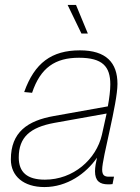

<svg xmlns="http://www.w3.org/2000/svg" viewBox="-20 -746 568 778"><path d="M310 -610H336L288 -726H254ZM365 -52C365 -13 384 1 418 1C423 1 429 1 436 0L442 -30H422C404 -30 394 -35 394 -59C394 -106 456 -326 456 -406C456 -492 410 -542 304 -542C189 -542 120 -491 78 -373L110 -370C144 -472 204 -512 300 -512C396 -512 427 -476 427 -404C427 -380 423 -348 417 -315L199 -276C91 -257 24 -210 24 -100C24 -32 76 12 160 12C252 12 329 -43 373 -107C369 -90 365 -68 365 -52ZM56 -108C56 -190 102 -230 200 -248L412 -286C405 -254 398 -223 393 -200C370 -100 277 -18 162 -18C90 -18 56 -48 56 -108Z"/></svg>

Font: Geist Thin
Style: Italic
Weight: 100
Italic angle: -12°
Designer: Basement.studio, Andrés Briganti, Mateo Zaragoza
Foundry: Basement.studio, Vercel, Andrés Briganti, Guido Ferreyra, Mateo Zaragoza
Version: Version 1.500